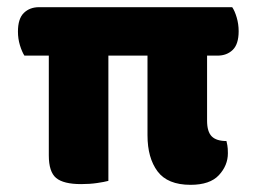

<svg xmlns="http://www.w3.org/2000/svg" viewBox="-20 -505 715 535"><path d="M559 -485V-350H48Q41 -361 35.5 -379Q30 -397 30 -417Q30 -453 46.5 -469Q63 -485 89 -485ZM124 -350V-485H627Q634 -475 639.5 -456.5Q645 -438 645 -418Q645 -382 628.5 -366Q612 -350 586 -350ZM116 -388 282 -389V-1Q271 2 250.5 5Q230 8 206 8Q157 8 136.5 -9Q116 -26 116 -72ZM391 -388 557 -389V-169Q557 -138 570 -125Q583 -112 611 -112Q612 -108 613.5 -100Q615 -92 615 -78Q615 -44 590 -17Q565 10 511 10Q447 10 419 -27.5Q391 -65 391 -128Z"/></svg>

Font: Baloo Tamma 2 ExtraBold
Style: Regular
Weight: 800
Designer: Divya Kowshik, Shuchita Grover and Ek Type
Foundry: Ek Type
Version: Version 1.700